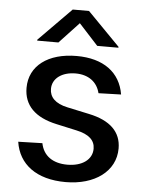

<svg xmlns="http://www.w3.org/2000/svg" viewBox="-54 -803 648 857"><g transform="rotate(5 270.0 -374.0)"><path d="M384 -397 485 -400C469 -498 393 -554 273 -554C145 -554 62 -492 62 -393C62 -315 112 -264 210 -243L301 -223C357 -211 384 -186 384 -148C384 -99 339 -67 273 -67C208 -67 165 -97 154 -153L46 -150C61 -50 141 11 272 11C402 11 495 -56 495 -159C495 -233 446 -281 350 -301L252 -322C195 -334 171 -362 171 -398C171 -445 214 -476 275 -476C332 -476 372 -447 384 -397ZM91 -607H186L274 -701L360 -607H455V-611L310 -759H237L91 -611Z"/></g></svg>

Font: Wafeq Medium
Style: Regular
Weight: 500
Designer: Rasmus Andersson & Azza Alameddine
Foundry: Google & TypeTogether
Version: Version 3.000;January 28, 2025;FontCreator 15.0.0.3014 64-bi